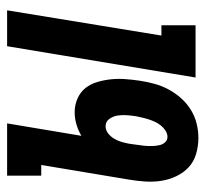

<svg xmlns="http://www.w3.org/2000/svg" viewBox="-39 -531 578 540"><g transform="rotate(-90 250.0 -261.0)"><path d="M302 0 390 -530H491L420 -96H449V0ZM132 8Q109 8 87 1.5Q65 -5 49.5 -19.5Q34 -34 24.5 -54Q15 -74 11.5 -96Q8 -118 9.5 -141.5Q11 -165 15 -188L56 -434H26V-530H173L138 -321Q153 -330 170 -335Q187 -340 204 -340Q225 -340 243 -332Q261 -324 272.5 -309.5Q284 -295 289.5 -276Q295 -257 297 -237.5Q299 -218 297.5 -197.5Q296 -177 293 -157Q290 -137 284.5 -116.5Q279 -96 269 -77Q259 -58 244.5 -41.5Q230 -25 211.5 -13.5Q193 -2 172.5 3Q152 8 132 8ZM135 -79Q144 -79 152.5 -84.5Q161 -90 167 -97.5Q173 -105 177 -113.5Q181 -122 184 -131Q187 -140 189 -149Q191 -158 193 -167Q195 -180 196 -193.5Q197 -207 195 -219.5Q193 -232 185.5 -242.5Q178 -253 165 -253Q154 -253 145 -246Q136 -239 130 -229Q124 -219 121 -208.5Q118 -198 116 -188L114 -174Q113 -164 111.5 -155Q110 -146 109.5 -136.5Q109 -127 109.5 -118Q110 -109 112 -100.5Q114 -92 120 -85.5Q126 -79 135 -79Z"/></g></svg>

Font: Iosevka Slab
Style: Bold Italic
Weight: 700
Italic angle: -9°
Monospace: yes
Designer: Belleve Invis
Foundry: Belleve Invis
Version: Version 11.1.0; ttfautohint (v1.8.3)